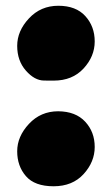

<svg xmlns="http://www.w3.org/2000/svg" viewBox="-20 -650 390 670"><path d="M183.6 -629.9Q245.1 -629.9 277.8 -593.8Q310.5 -557.6 310.5 -505.4Q310.5 -453.1 271.5 -410.9Q232.4 -368.7 167.5 -368.7Q167 -368.7 133.8 -368.9Q100.6 -369.1 70.3 -403.6Q40 -438 40 -490Q40 -542 81.1 -585.9Q122.1 -629.9 183.6 -629.9ZM183.1 -261.7Q244.1 -261.2 277.3 -225.3Q310.5 -189.5 310.5 -137.2Q310.5 -85 271.7 -42.5Q232.9 0 167 0Q101.1 0 70.6 -35.2Q40 -70.3 40 -122.1Q40 -173.8 81.1 -217.8Q122.1 -261.7 183.1 -261.7Z"/></svg>

Font: Fz Rammetto One
Style: Regular
Weight: 400
Designer: Vernon Adams
Foundry: Vernon Adams
Version: Vit hóa bi c Thuy @ FontZin.Com